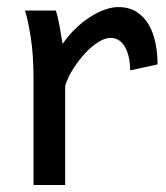

<svg xmlns="http://www.w3.org/2000/svg" viewBox="-20 -528 475 548"><path d="M75.7 0V-300.3Q75.7 -372.6 67.6 -422.6Q59.6 -472.7 51.3 -498H139.2Q142.1 -490.2 145 -477.8Q147.9 -465.3 150.4 -451.7Q152.8 -438 154.8 -424.8L158.7 -402.8Q176.3 -428.2 197 -447.8Q217.8 -467.3 239 -480.7Q260.3 -494.1 280.5 -501Q300.8 -507.8 317.4 -507.8Q348.1 -507.8 369.4 -494.4Q390.6 -481 404.1 -458.3Q417.5 -435.5 423.6 -406Q429.7 -376.5 429.7 -344.2L351.6 -327.1Q351.6 -345.2 348.1 -362.1Q344.7 -378.9 337.9 -391.8Q331.1 -404.8 320.6 -412.4Q310.1 -419.9 295.4 -419.9Q279.8 -419.9 260.7 -408Q241.7 -396 223.4 -376.5Q205.1 -356.9 189.5 -332.5Q173.8 -308.1 166 -283.2V0Z"/></svg>

Font: Andika APac
Style: Regular
Weight: 400
Designer: Victor Gaultney, Annie Olsen, Julie Remington, Don Collingsworth, Eric Hays, Becca Hirsbrunner
Foundry: SIL International
Version: Version 5.000